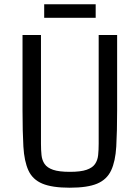

<svg xmlns="http://www.w3.org/2000/svg" viewBox="-20 -863 651 895"><path d="M440 -700H526V-349Q526 -249 522 -180Q518 -111 498 -68.5Q478 -26 433 -7Q388 12 305 12Q223 12 177.5 -7Q132 -26 112.5 -68.5Q93 -111 89 -180Q85 -249 85 -349V-700H171V-193Q171 -164 173.5 -140Q176 -116 188 -98.5Q200 -81 227.5 -71.5Q255 -62 306 -62Q356 -62 383.5 -71.5Q411 -81 423 -98.5Q435 -116 437.5 -140Q440 -164 440 -193ZM186 -843H426V-780H186Z"/></svg>

Font: Strait
Style: Regular
Weight: 400
Designer: Eduardo Rodriguez Tunni
Foundry: Eduardo Rodriguez Tunni
Version: Version 1.002; ttfautohint (v1.8.4.7-5d5b);gftools[0.9.23]